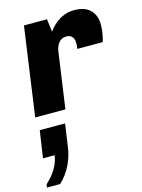

<svg xmlns="http://www.w3.org/2000/svg" viewBox="-157 -598 793 1069"><g transform="rotate(-15 239.5 -63.5)"><path d="M15 0 87 -511H220L229 -437Q232 -442 243.5 -455.5Q255 -469 274 -484.5Q293 -500 320 -510.5Q347 -521 379 -521Q440 -521 471 -489.5Q502 -458 502 -406Q502 -380 497.5 -354Q493 -328 487 -308H340Q342 -317 342.5 -326Q343 -335 343 -341Q343 -357 338 -368Q333 -379 323 -385Q313 -391 298 -391Q285 -391 273.5 -385.5Q262 -380 254.5 -370.5Q247 -361 242 -349Q237 -337 235 -324L189 0ZM-23 394 -20 376Q17 342 38.5 305.5Q60 269 65 231H-2L21 75H167L148 207Q141 259 117 308Q93 357 53 394Z"/></g></svg>

Font: Chivo Medium ExtraBold
Style: Italic
Weight: 800
Italic angle: -8.05°
Version: Version 2.002